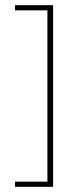

<svg xmlns="http://www.w3.org/2000/svg" viewBox="-20 -721 265 741"><path d="M38 -20H163V-681H38V-701H185V0H38Z"/></svg>

Font: Bebas Neue Light
Style: Regular
Weight: 300
Designer: Ryoichi Tsunekawa
Foundry: Ryoichi Tsunekawa
Version: Version 1.003;PS 001.003;hotconv 1.0.70;makeotf.lib2.5.58329